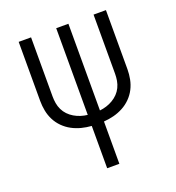

<svg xmlns="http://www.w3.org/2000/svg" viewBox="-133 -841 866 947"><g transform="rotate(-20 300.0 -367.5)"><path d="M268 0V-222Q241 -224 215.5 -230.5Q190 -237 166.5 -249.5Q143 -262 124 -281Q105 -300 93 -323.5Q81 -347 76 -373Q71 -399 71 -425V-735H136V-425Q136 -407 139 -389Q142 -371 150 -354.5Q158 -338 170.5 -325Q183 -312 199 -302.5Q215 -293 232.5 -287.5Q250 -282 268 -280V-735H332V-280Q350 -282 367.5 -287.5Q385 -293 401 -302.5Q417 -312 429.5 -325Q442 -338 450 -354.5Q458 -371 461 -389Q464 -407 464 -425V-735H529V-425Q529 -399 524 -373Q519 -347 507 -323.5Q495 -300 476 -281Q457 -262 433.5 -249.5Q410 -237 384.5 -230.5Q359 -224 332 -222V0Z"/></g></svg>

Font: Iosevka SS04 Light Extended
Style: Regular
Weight: 300
Width: 7
Monospace: yes
Designer: Belleve Invis
Foundry: Belleve Invis
Version: Version 19.0.0; ttfautohint (v1.8.4)